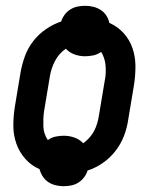

<svg xmlns="http://www.w3.org/2000/svg" viewBox="-20 -591 540 662"><path d="M199 51Q185 51 171 47.5Q157 44 146 36.5Q135 29 127.5 17.5Q120 6 116 -8Q88 -20 67.5 -43Q47 -66 36.5 -95.5Q26 -125 26 -157.5Q26 -190 31 -222L51 -342Q56 -370 66 -397.5Q76 -425 94.5 -449Q113 -473 138.5 -490.5Q164 -508 191 -517Q195 -530 203.5 -541Q212 -552 223.5 -559Q235 -566 248 -568.5Q261 -571 274 -571Q288 -571 302 -567.5Q316 -564 327.5 -556.5Q339 -549 346.5 -537.5Q354 -526 357 -512Q385 -500 406 -477Q427 -454 437 -424.5Q447 -395 447 -362.5Q447 -330 442 -298L422 -178Q418 -150 407.5 -122.5Q397 -95 378.5 -71Q360 -47 335 -29.5Q310 -12 282 -3Q278 10 269.5 21Q261 32 249.5 39Q238 46 225 48.5Q212 51 199 51ZM267 -97Q278 -105 288 -116Q298 -127 304.5 -139.5Q311 -152 315 -165.5Q319 -179 321 -192L341 -312Q344 -325 344.5 -338.5Q345 -352 344 -365Q343 -378 339 -390Q335 -402 329 -412Q316 -403 301.5 -400Q287 -397 273 -397Q254 -397 236.5 -403.5Q219 -410 207 -423Q195 -415 185.5 -404Q176 -393 169.5 -380.5Q163 -368 158.5 -354.5Q154 -341 152 -328L132 -208Q130 -195 129.5 -181.5Q129 -168 129.5 -155Q130 -142 134 -130Q138 -118 145 -108Q157 -117 171.5 -120Q186 -123 200 -123Q219 -123 237 -116.5Q255 -110 267 -97Z"/></svg>

Font: Iosevka SS18
Style: Bold Italic
Weight: 700
Italic angle: -9°
Monospace: yes
Designer: Belleve Invis
Foundry: Belleve Invis
Version: Version 25.1.1; ttfautohint (v1.8.4)